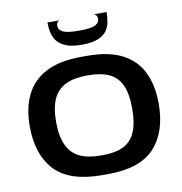

<svg xmlns="http://www.w3.org/2000/svg" viewBox="-89 -898 937 991"><g transform="rotate(-10 379.5 -402.5)"><path d="M367 10Q195 10 118.5 -72.5Q42 -155 42 -303Q42 -398 75.5 -466.5Q109 -535 180.5 -572.5Q252 -610 367 -610H398Q511 -610 581.5 -573Q652 -536 685 -467Q718 -398 718 -303Q718 -155 642 -72.5Q566 10 398 10ZM377 -91H388Q454 -91 496 -111.5Q538 -132 558.5 -178.5Q579 -225 579 -303Q579 -379 558 -424.5Q537 -470 494.5 -490Q452 -510 388 -510H377Q310 -510 266.5 -489Q223 -468 201.5 -422.5Q180 -377 180 -303Q180 -226 202 -179Q224 -132 267.5 -111.5Q311 -91 377 -91ZM380 -671Q328 -671 297 -684Q266 -697 250.5 -718Q235 -739 230 -764.5Q225 -790 225 -815H289Q283 -814 277.5 -808Q272 -802 272 -789Q272 -768 294.5 -756.5Q317 -745 380 -745Q443 -745 464.5 -757Q486 -769 486 -787Q486 -800 480.5 -806.5Q475 -813 469 -815H535Q535 -787 530 -761Q525 -735 509.5 -715Q494 -695 463 -683Q432 -671 380 -671Z"/></g></svg>

Font: Red Rose SemiBold
Style: Regular
Weight: 600
Designer: Jaikishan Patel
Version: Version 2.000